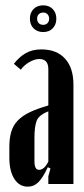

<svg xmlns="http://www.w3.org/2000/svg" viewBox="-20 -689 316 719"><path d="M15 -139Q15 -171 22 -195Q29 -219 46 -237Q63 -255 91 -268.5Q119 -282 161 -294V-430Q161 -468 127 -468Q110 -468 90 -456.5Q70 -445 58 -428L32 -450Q52 -476 76.5 -490Q101 -504 135 -504Q192 -504 223.5 -469.5Q255 -435 255 -372V0H161V-29L169 -58L159 -63Q141 -24 124 -7Q107 10 84 10Q52 10 33.5 -19.5Q15 -49 15 -98ZM126 -53Q146 -53 161 -84V-272Q125 -258 117 -236Q109 -214 109 -173V-85Q109 -53 126 -53ZM92 -619Q92 -641 105.5 -655Q119 -669 142 -669Q164 -669 177.5 -655Q191 -641 191 -619Q191 -597 177.5 -583Q164 -569 142 -569Q119 -569 105.5 -583Q92 -597 92 -619ZM119 -619Q119 -609 125 -602.5Q131 -596 142 -596Q152 -596 158 -602.5Q164 -609 164 -619Q164 -629 158 -635.5Q152 -642 142 -642Q131 -642 125 -635.5Q119 -629 119 -619Z"/></svg>

Font: Moniqa ExtBd Cond Paragraph
Style: Regular
Weight: 800
Width: 3
Designer: Rajesh Rajput
Foundry: Rajesh Rajput
Version: Version 1.000